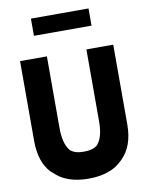

<svg xmlns="http://www.w3.org/2000/svg" viewBox="-113 -1153 970 1254"><g transform="rotate(-10 372.5 -525.5)"><path d="M503 -338C503 -267 491 -219 466 -189V-188L465 -186C442 -165 412 -157 372 -157C334 -157 303 -164 279 -186L278 -188V-189C255 -218 241 -266 241 -338V-811L240 -812H64L63 -811V-283C63 -188 87 -117 134 -67H135L145 -58H146C196 -6 271 22 372 22C473 22 548 -6 598 -58L605 -65C654 -114 681 -186 681 -283V-811L680 -812H504L503 -811ZM181 -960 182 -959H562L563 -960V-1072L562 -1073H182L181 -1072Z"/></g></svg>

Font: Hussar Woodtype
Style: SeBd
Weight: 900
Foundry: Cannot Into Space Fonts
Version: Version 1.07